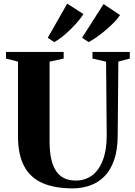

<svg xmlns="http://www.w3.org/2000/svg" viewBox="-20 -1029 743 1057"><path d="M380 8Q281 8 214 -21.2Q147 -50.5 113 -114Q79 -177.5 79 -279.5V-690L13 -706.5V-743H330.5V-706.5L253 -689.5V-251Q253 -193 262.5 -152Q272 -111 290.5 -85Q309 -59 335.5 -47Q362 -35 397 -35Q448.5 -35 486.8 -63.2Q525 -91.5 546.2 -147Q567.5 -202.5 567.5 -283L564 -689.5L489 -706.5V-743H694.5V-706.5L631.5 -690L628 -286.5Q628 -205.5 608.5 -149Q589 -92.5 554.8 -58Q520.5 -23.5 475.5 -7.8Q430.5 8 380 8ZM467.5 -797.5 432 -821.5 550 -1006.5 641 -946Q629 -927.5 608 -906Q587 -884.5 562.2 -863.5Q537.5 -842.5 512.8 -825Q488 -807.5 468.5 -797.5ZM278 -797.5 243 -821 350 -1009 439.5 -951.5Q424 -927 396.8 -896.8Q369.5 -866.5 338.5 -839.8Q307.5 -813 279 -797.5Z"/></svg>

Font: Merriweather 96pt ExtraBold
Style: Regular
Weight: 800
Version: Version 2.100